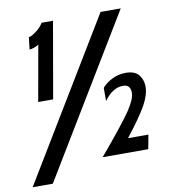

<svg xmlns="http://www.w3.org/2000/svg" viewBox="-93 -776 849 937"><g transform="rotate(-10 331.5 -307.5)"><path d="M568 -700 93 85H-7L468 -700ZM581 0H355Q477 -145 513.5 -199.5Q550 -254 550 -285Q550 -326 513 -326Q461 -326 419 -267V-332Q433 -351 465.5 -368.5Q498 -386 537 -386Q582 -386 601.5 -361.5Q621 -337 621 -303Q621 -263 593 -212.5Q565 -162 493 -70H594ZM166 -320H92L141 -596Q123 -583 95 -579L102 -639Q118 -642 142 -661Q166 -680 175 -698H232Z"/></g></svg>

Font: Cabin
Style: Italic
Weight: 400
Designer: Pablo Impallari
Foundry: Pablo Impallari. www.impallari.com Igino Marini. www.ikern.com
Version: Version 1.005